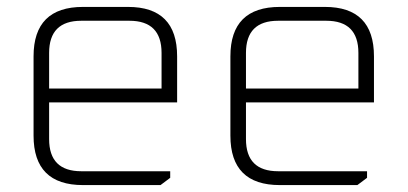

<svg xmlns="http://www.w3.org/2000/svg" viewBox="-20 -535 1178 555"><path d="M77 -143V-372Q77 -515 220 -515H350Q492 -515 492 -372V-239H122V-133Q122 -40 215 -40H472V-21L444 0H220Q77 0 77 -143ZM122 -279H447V-382Q447 -475 354 -475H215Q122 -475 122 -382Z M646 -143V-372Q646 -515 789 -515H919Q1061 -515 1061 -372V-239H691V-133Q691 -40 784 -40H1041V-21L1013 0H789Q646 0 646 -143ZM691 -279H1016V-382Q1016 -475 923 -475H784Q691 -475 691 -382Z"/></svg>

Font: Oxanium ExtraLight
Style: Regular
Weight: 200
Designer: Severin Meyer
Version: Version 2.000